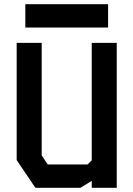

<svg xmlns="http://www.w3.org/2000/svg" viewBox="-20 -901 640 921"><path d="M420 -695.5V-132L400 -112H209L180 -155.5V-695.5H60V-133L150 0H365.5L420 -33.5V0H540V-695.5ZM498.5 -769H101.5V-881H498.5Z"/></svg>

Font: Kode Mono
Style: Regular
Weight: 400
Monospace: yes
Designer: Isa Ozler
Foundry: Kadena LLC
Version: Version 1.000;gftools[0.9.28]